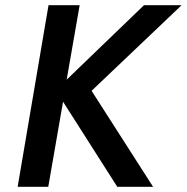

<svg xmlns="http://www.w3.org/2000/svg" viewBox="-20 -720 720 740"><path d="M167 -700 48 0H166L223 -328L432 0H570L333 -370L680 -700H535L237 -413L287 -700Z"/></svg>

Font: Jost Medium
Style: Italic
Weight: 500
Italic angle: -5°
Version: Version 3.710